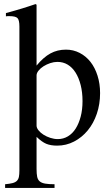

<svg xmlns="http://www.w3.org/2000/svg" viewBox="-20 -703 540 940"><path d="M9 -639Q35 -646 54 -651.5Q73 -657 89.5 -662Q106 -667 121 -672Q136 -677 154 -683L159 -680V-382Q193 -423 227 -441.5Q261 -460 303 -460Q339 -460 370 -444Q401 -428 423 -400Q445 -372 457.5 -332.5Q470 -293 470 -247Q470 -193 454 -146Q438 -99 409.5 -64.5Q381 -30 342.5 -10Q304 10 260 10Q228 10 206.5 1Q185 -8 159 -33V124Q159 148 162 162.5Q165 177 174.5 185Q184 193 201.5 196Q219 199 247 199V217H5V199Q27 197 41 193.5Q55 190 62.5 182.5Q70 175 72.5 163Q75 151 75 131V-573Q75 -605 65.5 -614.5Q56 -624 26 -624Q21 -624 17.5 -624Q14 -624 9 -623ZM159 -88Q159 -77 168.5 -65Q178 -53 193 -43.5Q208 -34 226.5 -28Q245 -22 263 -22Q290 -22 312.5 -35.5Q335 -49 350.5 -73.5Q366 -98 375 -132Q384 -166 384 -208Q384 -251 375 -286.5Q366 -322 350 -347.5Q334 -373 311.5 -386.5Q289 -400 261 -400Q244 -400 226 -394Q208 -388 193 -378.5Q178 -369 168.5 -357Q159 -345 159 -334Z"/></svg>

Font: Klingon pIqaD Mandel
Style: Regular
Weight: 400
Width: 0
Designer: Mike Neff (qa'vaj)
Foundry: Mike Neff and Michael Everson
Version: Version 2.003